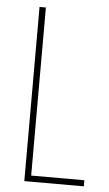

<svg xmlns="http://www.w3.org/2000/svg" viewBox="-52 -800 445 784"><g transform="rotate(5 170.5 -408.0)"><path d="M78 -51V-765H104V-76H322V-51Z"/></g></svg>

Font: Noto Sans Tamil UI ExtraCondensed Thin
Style: Regular
Weight: 100
Width: 2
Designer: Jelle Bosma - Monotype Design Team
Foundry: Monotype Imaging Inc.
Version: Version 2.004; ttfautohint (v1.8.4.7-5d5b)